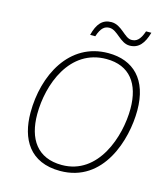

<svg xmlns="http://www.w3.org/2000/svg" viewBox="-131 -1006 978 1117"><g transform="rotate(15 358.5 -447.0)"><path d="M300 -800H331C349 -855 371 -869 399 -869C447 -869 480 -799 537 -799C592 -799 622 -837 641 -904H609C590 -848 568 -834 539 -834C497 -834 464 -904 401 -904C348 -904 317 -869 300 -800ZM335 10C597 10 679 -271 679 -446C679 -632 582 -725 431 -725C196 -725 82 -499 82 -274C82 -115 153 10 335 10ZM336 -26C188 -26 122 -127 122 -275C122 -455 208 -689 429 -689C569 -689 638 -596 638 -445C638 -279 556 -26 336 -26Z"/></g></svg>

Font: Noto Sans ExtraLight
Style: Italic
Weight: 200
Italic angle: -12°
Designer: Monotype Design Team
Foundry: Monotype Imaging Inc.
Version: Version 2.013